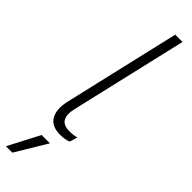

<svg xmlns="http://www.w3.org/2000/svg" viewBox="-333 -714 931 931"><g transform="rotate(45 133.0 -248.5)"><path d="M143 8Q84 8 62 -29.5Q40 -67 55 -132L194 -730H244L104 -129Q83 -36 161 -36Q191 -36 211 -42L199 -2Q176 8 143 8ZM137 72 40 233H-4L80 72Z"/></g></svg>

Font: Work Sans Light
Style: Italic
Weight: 300
Italic angle: -13°
Designer: Wei Huang
Foundry: Wei Huang
Version: Version 2.010; ttfautohint (v1.8.3)